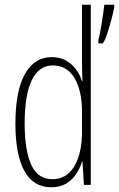

<svg xmlns="http://www.w3.org/2000/svg" viewBox="-20 -780 502 810"><path d="M196 10Q121 10 83 -58.5Q45 -127 45 -258Q45 -396 85 -467.5Q125 -539 198 -539Q234 -539 259.5 -524Q285 -509 302 -485.5Q319 -462 326 -437H328Q327 -457 326.5 -473.5Q326 -490 326 -506V-760H363V0H334L328 -98H326Q318 -72 302 -47Q286 -22 260 -6Q234 10 196 10ZM201 -24Q261 -24 293.5 -78.5Q326 -133 326 -226V-307Q326 -398 294 -451Q262 -504 203 -504Q144 -504 114 -441.5Q84 -379 84 -258Q84 -147 111.5 -85.5Q139 -24 201 -24ZM462 -750Q459 -732 451 -701.5Q443 -671 433.5 -641.5Q424 -612 414 -597H395V-610Q397 -617 401 -636.5Q405 -656 409 -681Q413 -706 416 -728Q419 -750 420 -760H462Z"/></svg>

Font: Noto Sans Khmer ExtraCondensed ExtraLight
Style: Regular
Weight: 250
Width: 2
Designer: Danh Hong and the Monotype Design Team
Foundry: Monotype Imaging Inc.
Version: Version 2.004